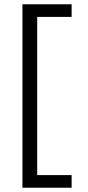

<svg xmlns="http://www.w3.org/2000/svg" viewBox="-20 -770 410 898"><path d="M85 108V-750H315V-691H154V49H315V108Z"/></svg>

Font: Instrument Sans SemiCondensed
Style: Regular
Weight: 400
Width: 4
Designer: Rodrigo Fuenzalida
Foundry: fragTYPE
Version: Version 1.000;gftools[0.9.28]